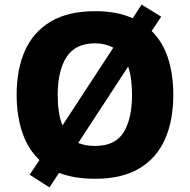

<svg xmlns="http://www.w3.org/2000/svg" viewBox="-20 -774 834 842"><path d="M740 -358Q740 -247 704 -164.5Q668 -82 592 -36Q516 10 397 10Q306 10 239 -16L197 48L110 -8L153 -72Q102 -121 77.5 -194Q53 -267 53 -359Q53 -470 89.5 -552Q126 -634 202.5 -679.5Q279 -725 398 -725Q493 -725 562 -694L601 -754L687 -701L645 -638Q694 -590 717 -518.5Q740 -447 740 -358ZM233 -358Q233 -318 238 -284.5Q243 -251 254 -224L477 -565Q460 -574 440 -579Q420 -584 398 -584Q310 -584 271.5 -523.5Q233 -463 233 -358ZM559 -358Q559 -433 542 -482L323 -147Q338 -141 356.5 -137.5Q375 -134 397 -134Q485 -134 522 -193.5Q559 -253 559 -358Z"/></svg>

Font: Noto Sans Thai Looped ExtraBold
Style: Regular
Weight: 800
Designer: Sasikarn Vongin, Ben Mitchell
Foundry: The Fontpad Ltd
Version: Version 1.001; ttfautohint (v1.8.4.7-5d5b)